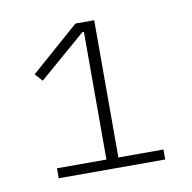

<svg xmlns="http://www.w3.org/2000/svg" viewBox="-52 -750 475 474"><g transform="rotate(-10 185.0 -513.5)"><path d="M59 -329V-354H183V-674H179L62 -573L45 -592L166 -698H213V-354H326V-329Z"/></g></svg>

Font: IBM Plex Sans Thai ExtLt
Style: Regular
Weight: 200
Designer: Mike Abbink, Paul van der Laan, Pieter van Rosmalen, Ben Mitchell, Mark Frömberg
Foundry: Bold Monday
Version: Version 1.2